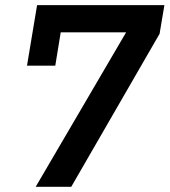

<svg xmlns="http://www.w3.org/2000/svg" viewBox="-20 -718 652 738"><path d="M253.9 0 593.4 -588.1 611.9 -698.2H122.5L83.8 -465.6H192.5L213.4 -593.8H464.8L117.2 0Z"/></svg>

Font: Margiela Mono Italic SmBold It
Style: Regular
Weight: 600
Designer: Mike Abbink, Paul van der Laan, Pieter van Rosmalen
Foundry: Bold Monday
Version: Version 2.003 2021